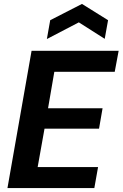

<svg xmlns="http://www.w3.org/2000/svg" viewBox="-20 -959 625 979"><path d="M18 0 141 -700H585L565 -593H257L225 -407H503L485 -303H207L172 -107H480L461 0ZM219 -760 236 -856 398 -939 531 -856 514 -761 382 -845Z"/></svg>

Font: DM Sans 28pt
Style: Bold Italic
Weight: 700
Italic angle: -10°
Version: Version 4.004;gftools[0.9.30]